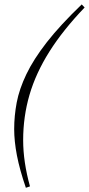

<svg xmlns="http://www.w3.org/2000/svg" viewBox="-20 -730 411 887"><path d="M371 -695.5Q270.5 -590.5 208 -491.2Q145.5 -392 116.2 -291.5Q87 -191 87 -82.5Q87 17.5 118.5 131L99.5 137.5Q71 54.5 58.2 -11.8Q45.5 -78 45.5 -134Q45.5 -194.5 57.2 -256.5Q69 -318.5 101.8 -387Q134.5 -455.5 196.2 -534.8Q258 -614 357.5 -709.5Z"/></svg>

Font: Newsreader 16pt Light
Style: Italic
Weight: 300
Italic angle: -17°
Designer: Hugues Gentile
Foundry: Production Type
Version: Version 1.003; ttfautohint (v1.8.3)